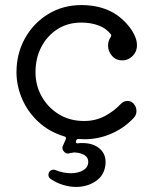

<svg xmlns="http://www.w3.org/2000/svg" viewBox="-20 -532 602 757"><path d="M457 -123Q468 -134 483 -134Q497 -134 506 -124Q518 -112 518 -94Q518 -79 508 -68Q471 -28 420 -5.5Q369 17 314 17Q308 17 302 16.5Q296 16 290 16H288Q282 16 280 23V24Q280 25 279.5 25.5Q279 26 279 27Q279 34 288 33Q293 32 297 32Q301 32 305 32Q348 32 373.5 54.5Q399 77 396 115Q392 159 358 182Q324 205 280 205Q255 205 228.5 197Q202 189 179 173Q171 168 171 157Q171 146 180 140.5Q189 135 197 138Q214 145 230 148Q246 151 260 151Q289 151 308.5 139Q328 127 328 106Q328 89 313 79.5Q298 70 272 69Q269 69 261 71Q256 72 250.5 73Q245 74 240 72Q226 63 226 51Q226 49 226.5 47Q227 45 228 43L239 18Q240 16 240 13Q240 7 234 6Q174 -12 131.5 -51.5Q89 -91 67 -142.5Q45 -194 45 -247Q45 -321 78.5 -381Q112 -441 170 -476.5Q228 -512 301 -512Q419 -512 485 -432Q499 -416 509.5 -395Q520 -374 520 -354Q520 -336 512 -323Q504 -310 491 -302Q478 -294 462 -294Q437 -294 421.5 -312Q406 -330 406 -352Q406 -371 416 -385Q421 -392 416 -398Q398 -421 367.5 -432Q337 -443 301 -443Q247 -443 206.5 -417Q166 -391 143 -347Q120 -303 120 -247Q120 -195 144.5 -151.5Q169 -108 212 -81.5Q255 -55 312 -55Q356 -55 392.5 -74Q429 -93 457 -123Z"/></svg>

Font: Kiwi Maru
Style: Regular
Weight: 400
Designer: Hiroki-Chan
Version: Version 1.100